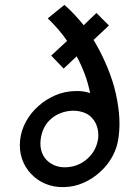

<svg xmlns="http://www.w3.org/2000/svg" viewBox="-20 -758 511 784"><path d="M146 -188Q149 -214 160 -236Q171 -258 189 -273Q206 -288 228.5 -296.5Q251 -305 277 -306Q302 -306 322.5 -298.5Q343 -291 356 -276Q370 -261 376.5 -240Q383 -219 381 -194Q378 -170 367 -148.5Q356 -127 338 -111Q321 -95 298.5 -85.5Q276 -76 250 -75Q224 -74 203.5 -82.5Q183 -91 169 -106Q155 -121 149 -142Q143 -163 146 -188ZM464 -197Q471 -246 465.5 -299Q460 -352 446 -404Q431 -456 409 -505Q387 -554 362 -595Q378 -610 393.5 -624.5Q409 -639 425 -654Q412 -667 399 -679.5Q386 -692 374 -705Q360 -692 347.5 -680Q335 -668 322 -655Q303 -678 283.5 -699Q264 -720 243 -738Q226 -724 209 -710.5Q192 -697 175 -683Q197 -662 217 -639Q237 -616 254 -591Q237 -576 221.5 -561Q206 -546 189 -531Q202 -517 214.5 -504.5Q227 -492 240 -478Q253 -491 266.5 -503Q280 -515 293 -528Q312 -493 326 -455.5Q340 -418 348 -378Q333 -383 317.5 -385Q302 -387 285 -386Q243 -385 205 -368.5Q167 -352 137 -325Q106 -298 86 -261.5Q66 -225 62 -185Q58 -144 70 -109Q82 -74 107 -48Q131 -22 165.5 -7.5Q200 7 242 6Q284 5 322 -12Q360 -29 390 -57Q420 -84 439.5 -120Q459 -156 464 -197Z"/></svg>

Font: Josefin Slab Thin
Style: Bold Italic
Weight: 700
Italic angle: -12°
Version: Version 2.000